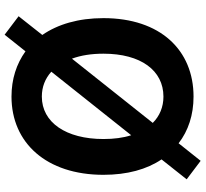

<svg xmlns="http://www.w3.org/2000/svg" viewBox="-48 -776 867 810"><g transform="rotate(90 385.0 -370.5)"><path d="M387 14C582 14 717 -133 717 -374C717 -474 694 -557 652 -619L736 -725L658 -784L584 -691C531 -732 464 -754 387 -754C191 -754 56 -614 56 -374C56 -268 82 -181 127 -116L48 -16L126 43L196 -45C249 -7 313 14 387 14ZM387 -114C346 -114 311 -128 282 -154L550 -491C561 -457 566 -418 566 -374C566 -216 496 -114 387 -114ZM227 -241C213 -279 206 -323 206 -374C206 -532 277 -627 387 -627C431 -627 469 -611 498 -582Z"/></g></svg>

Font: Noto Sans JP
Style: Bold
Weight: 700
Designer: Ryoko NISHIZUKA 西塚涼子 (kana, bopomofo & ideographs); Paul D. Hunt (Latin, Greek & Cyrillic); Sandoll Communications 산돌커뮤니
Foundry: Adobe
Version: Version 2.004;hotconv 1.0.118;makeotfexe 2.5.65603